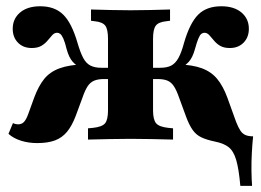

<svg xmlns="http://www.w3.org/2000/svg" viewBox="-20 -450 843 619"><path d="M100 11.3Q71.8 11.3 47.6 3.6Q23.4 -4 7.3 -18.5L21.8 -53.2Q29.8 -49.2 38.7 -49.2Q50 -49.2 57.3 -56.9Q64.5 -64.5 71 -82.3L90.3 -135.5Q104 -172.6 122.6 -195.6Q141.1 -218.5 172.2 -229.8Q203.2 -241.1 251.6 -242.7L247.6 -226.6Q225.8 -237.9 214.1 -251.2Q202.4 -264.5 195.2 -290.3Q189.5 -313.7 184.3 -325.4Q179 -337.1 174.2 -340.7Q169.4 -344.4 164.5 -344.4Q155.6 -344.4 148.8 -337.1Q141.9 -329.8 133.9 -319.8Q125.8 -309.7 113.7 -302.4Q101.6 -295.2 82.3 -295.2Q54.8 -295.2 37.9 -312.5Q21 -329.8 21 -357.3Q21 -389.5 44.8 -409.7Q68.5 -429.8 109.7 -429.8Q156.5 -429.8 183.9 -402.8Q211.3 -375.8 229.8 -312.1Q238.7 -281.5 248 -263.7Q257.3 -246 271.4 -238.7Q285.5 -231.5 306.5 -231.5H354V-195.2H315.3Q296 -195.2 283.5 -189.9Q271 -184.7 262.5 -171.8Q254 -158.9 246 -135.5L224.2 -76.6Q212.1 -44.4 196 -25Q179.8 -5.6 156.9 2.8Q133.9 11.3 100 11.3ZM754.8 149.2Q750 94.4 741.5 65.7Q733.1 37.1 717.3 24.6Q701.6 12.1 673.4 6.5Q646 0.8 629 -7.3Q612.1 -15.3 600.8 -31.5Q589.5 -47.6 579.8 -74.2L557.3 -135.5Q549.2 -158.9 540.7 -171.8Q532.3 -184.7 520.2 -189.9Q508.1 -195.2 487.1 -195.2H448.4V-231.5H496.8Q518.5 -231.5 532.3 -238.7Q546 -246 555.6 -263.7Q565.3 -281.5 573.4 -312.1Q591.9 -375.8 619 -402.8Q646 -429.8 693.5 -429.8Q734.7 -429.8 758.5 -409.7Q782.3 -389.5 782.3 -357.3Q782.3 -329.8 765.3 -312.5Q748.4 -295.2 721 -295.2Q701.6 -295.2 689.5 -302.4Q677.4 -309.7 669.4 -319.8Q661.3 -329.8 654.4 -337.1Q647.6 -344.4 638.7 -344.4Q633.9 -344.4 629 -340.7Q624.2 -337.1 619.4 -325.4Q614.5 -313.7 608.1 -290.3Q600.8 -264.5 589.1 -251.2Q577.4 -237.9 554.8 -226.6L551.6 -242.7Q600.8 -241.1 631 -229.8Q661.3 -218.5 680.2 -195.6Q699.2 -172.6 712.9 -135.5L741.1 -57.3Q748.4 -38.7 755.2 -28.6Q762.1 -18.5 771.8 -14.5Q781.5 -10.5 796 -10.5Q793.5 13.7 791.9 43.1Q790.3 72.6 790.7 100.8Q791.1 129 792.7 149.2ZM328.2 -209.7V-325Q328.2 -355.6 319.4 -367.3Q310.5 -379 285.5 -381.5L273.4 -383.1V-419.4Q308.1 -418.5 337.9 -417.7Q367.7 -416.9 400.8 -416.9Q434.7 -416.9 464.5 -417.7Q494.4 -418.5 528.2 -419.4V-383.1L516.1 -381.5Q491.1 -379 482.3 -367.3Q473.4 -355.6 473.4 -325V-209.7ZM400.8 -2.4Q364.5 -2.4 332.7 -1.6Q300.8 -0.8 263.7 0V-36.3L280.6 -37.9Q309.7 -41.1 319 -52.8Q328.2 -64.5 328.2 -94.4V-209.7H473.4V-94.4Q473.4 -64.5 483.1 -52.8Q492.7 -41.1 521.8 -37.9L537.9 -36.3V0Q501.6 -0.8 469.4 -1.6Q437.1 -2.4 400.8 -2.4Z"/></svg>

Font: Playfair 9pt Black
Style: Regular
Weight: 900
Designer: Claus Eggers Sørensen
Foundry: Claus Eggers Sørensen
Version: Version 2.203